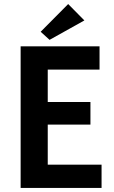

<svg xmlns="http://www.w3.org/2000/svg" viewBox="-20 -929 564 949"><path d="M82 -700H472V-585H216V-425H427V-313H216V-115H482V0H82ZM397 -828 225 -732 181 -772 317 -909Z"/></svg>

Font: Tilda Sans Bold
Style: Regular
Weight: 700
Designer: ParaType Ltd
Foundry: ParaType Ltd
Version: Version 1.009